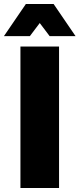

<svg xmlns="http://www.w3.org/2000/svg" viewBox="-53 -946 400 966"><path d="M244.1 0H49.8V-711.9H244.1ZM327.1 -764.2H196.8L147 -830.1L97.2 -764.2H-33.2L77.1 -925.8H216.8Z"/></svg>

Font: Creato Display Black
Style: Regular
Weight: 900
Version: Version 1.000